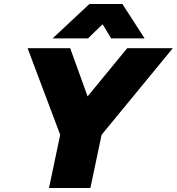

<svg xmlns="http://www.w3.org/2000/svg" viewBox="-20 -940 884 960"><path d="M427 -920H592L703 -748H536L493 -819L420 -748H243ZM281 -266 118 -699H331L418 -458L616 -699H844L488 -266L432 0H225Z"/></svg>

Font: Prompt ExtraBold
Style: Italic
Weight: 800
Italic angle: -12°
Designer: Katatrad Team
Foundry: CadsonDemak
Version: Version 1.001